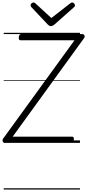

<svg xmlns="http://www.w3.org/2000/svg" viewBox="-30 -1149 700 1544"><path d="M9 0Q1 0 -4 -5.5Q-9 -11 -9.5 -19Q-10 -27 -5 -34L569 -825H136Q127 -825 123.5 -831Q120 -837 121 -851Q123 -864 128 -869.5Q133 -875 142 -875H631Q644 -875 649 -863.5Q654 -852 645 -841L72 -50H549Q558 -50 561.5 -44.5Q565 -39 564 -26Q563 -12 557.5 -6Q552 0 543 0ZM550 -1129Q559 -1129 566 -1121.5Q573 -1114 573 -1106Q573 -1102 571.5 -1099Q570 -1096 566 -1092L407 -951Q399 -946 393.5 -942.5Q388 -939 379 -939Q371 -939 365.5 -942.5Q360 -946 354 -952L221 -1093Q218 -1097 217 -1101Q216 -1105 216 -1107Q216 -1116 224 -1122.5Q232 -1129 239 -1129Q245 -1129 248.5 -1126.5Q252 -1124 257 -1120L383 -1004L532 -1120Q538 -1124 541.5 -1126.5Q545 -1129 550 -1129ZM0 365H613V375H0ZM0 -20H613V0H0ZM0 -505H613V-500H0ZM0 -885H613V-875H0Z"/></svg>

Font: Playwrite GB S Guides
Style: Italic
Weight: 400
Italic angle: -7.01216°
Designer: Veronika Burian, José Scaglione
Foundry: TypeTogether
Version: Version 1.002